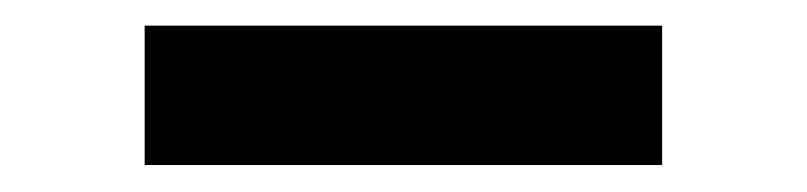

<svg xmlns="http://www.w3.org/2000/svg" viewBox="-20 -394 614 146"><path d="M483.5 -374.5V-268.5H90V-374.5Z"/></svg>

Font: Merriweather Light 18pt Black
Style: Regular
Weight: 900
Version: Version 2.100